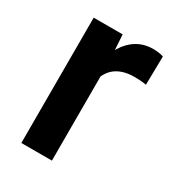

<svg xmlns="http://www.w3.org/2000/svg" viewBox="-138 -619 635 701"><g transform="rotate(30 180.0 -269.0)"><path d="M187 -420.4V0H58.1V-528.3H180.2ZM347.7 -531.7 345.7 -411.6Q335 -413.6 321.5 -414.6Q308.1 -415.5 296.4 -415.5Q266.6 -415.5 244.1 -407.5Q221.7 -399.4 206.8 -384.3Q191.9 -369.1 184.1 -347.4Q176.3 -325.7 175.3 -298.3L147.5 -301.8Q147.5 -352.1 157.7 -395Q168 -438 187.5 -470.2Q207 -502.4 236.6 -520.3Q266.1 -538.1 304.7 -538.1Q315.4 -538.1 327.9 -536.4Q340.3 -534.7 347.7 -531.7Z"/></g></svg>

Font: Roboto SemiBold
Style: Regular
Weight: 600
Designer: Christian Robertson
Foundry: Google
Version: Version 3.009; 2024